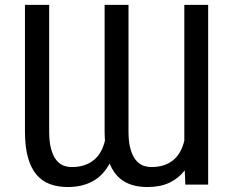

<svg xmlns="http://www.w3.org/2000/svg" viewBox="-20 -747 943 777"><path d="M423.7 -85.2Q411.9 -63.2 395.8 -45.5Q379.6 -27.7 358.5 -15.4Q337.4 -3.2 311.4 3.4Q285.5 9.9 254.3 9.9Q214.8 9.9 182.9 -1.6Q150.9 -13.1 128.2 -39.6Q105.5 -66.1 93.2 -109.4Q81 -152.7 81 -215.9V-727.3H179V-215.9Q179 -172.2 186.8 -144.2Q194.6 -116.1 207.4 -99.8Q220.2 -83.5 236.5 -77.2Q252.8 -71 269.9 -71Q299.7 -71 322.3 -78.8Q344.8 -86.6 361.3 -100.7Q377.8 -114.7 388.5 -134.4Q399.1 -154.1 404.8 -177.9Q404.1 -186.8 403.8 -196.2Q403.4 -205.6 403.4 -215.9V-727.3H500V-215.9Q500 -172.2 508 -144.2Q516 -116.1 529.1 -99.8Q542.3 -83.5 558.8 -77.2Q575.3 -71 592.3 -71Q621.8 -71 644.4 -78.8Q666.9 -86.6 683.1 -100.7Q699.2 -114.7 709.7 -134.2Q720.2 -153.8 725.9 -177.6V-727.3H822.4V0H730.1L727.6 -57.5Q703.1 -25.6 666 -7.8Q628.9 9.9 576.7 9.9Q550.4 9.9 527.2 4.8Q503.9 -0.4 484.4 -11.5Q464.8 -22.7 449.6 -41Q434.3 -59.3 423.7 -85.2Z"/></svg>

Font: Interop
Style: Regular
Weight: 400
Designer: Rasmus Andersson, Google, Jang Haemin
Foundry: jhaemin
Version: Version 1.008